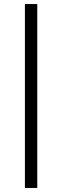

<svg xmlns="http://www.w3.org/2000/svg" viewBox="-20 -785 307 948"><path d="M103 -765H164V143H103Z"/></svg>

Font: Roboto Serif SemiCondensed Light
Style: Regular
Weight: 300
Width: 4
Designer: Greg Gazdowicz
Foundry: Commercial Type
Version: Version 1.007